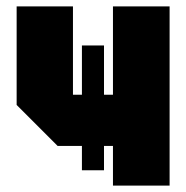

<svg xmlns="http://www.w3.org/2000/svg" viewBox="-20 -580 582 600"><path d="M510 -560V0H333V-124H160L32 -252V-560H208V-284H333V-560ZM305 -48H236V-438H305Z"/></svg>

Font: Tektur Condensed ExtraBold
Style: Regular
Weight: 800
Width: 3
Designer: Adam Jagosz
Foundry: Adam Jagosz
Version: Version 1.005;gftools[0.9.30]